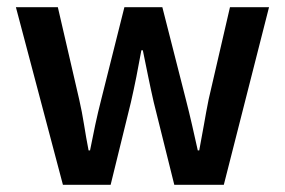

<svg xmlns="http://www.w3.org/2000/svg" viewBox="-20 -511 788 531"><path d="M154 0 24 -491H140L199 -236Q207 -201 212.5 -166Q218 -131 225 -95H229Q236 -131 243.5 -166Q251 -201 260 -236L324 -491H429L494 -236Q503 -201 511 -166Q519 -131 527 -95H531Q538 -131 544 -166Q550 -201 557 -236L616 -491H724L599 0H462L405 -229Q397 -264 390 -298.5Q383 -333 375 -372H371Q364 -333 357 -298Q350 -263 342 -228L286 0Z"/></svg>

Font: TypoPRO Source Sans Pro
Style: Regular
Weight: 600
Designer: Paul D. Hunt
Foundry: Adobe Systems Incorporated
Version: Version 2.020;PS 2.000;hotconv 1.0.86;makeotf.lib2.5.63406